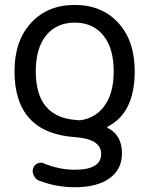

<svg xmlns="http://www.w3.org/2000/svg" viewBox="-20 -578 610 794"><path d="M300.8 -81.1Q308.6 -80.1 314.5 -81.1Q377 -90.8 412.1 -140.6Q450.2 -192.4 450.2 -283.2Q450.2 -378.9 407.2 -431.6Q364.3 -484.4 289.1 -484.4Q213.9 -484.4 170.9 -431.6Q127.9 -378.9 127.9 -283.2Q127.9 -94.7 293 -82Q295.9 -82 300.8 -81.1ZM537.1 -283.2Q537.1 -111.3 425.8 -54.7Q423.8 -53.7 423.8 -51.8Q423.8 -49.8 425.8 -48.8Q484.4 -19.5 484.4 56.6Q484.4 122.1 433.1 159.2Q381.8 196.3 289.1 196.3Q211.9 196.3 141.6 168.9Q127 164.1 120.1 148.4Q115.2 139.6 115.2 129.9Q115.2 124 117.2 118.2Q121.1 104.5 134.3 98.1Q147.5 91.8 161.1 97.7Q225.6 124 289.1 124Q398.4 124 398.4 58.6Q398.4 -2.9 292 -10.7Q40 -27.3 40 -283.2Q40 -409.2 108.4 -483.4Q176.8 -557.6 289.1 -557.6Q401.4 -557.6 469.2 -483.4Q537.1 -409.2 537.1 -283.2Z"/></svg>

Font: Gen Jyuu Gothic P Regular
Style: Regular
Weight: 400
Designer: [Source Han Sans]
Ryoko NISHIZUKA  (kana & ideographs); Paul D. Hunt (Latin, Greek & Cyrillic); Wenlong ZHANG  (bopomofo
Version: Version 1.002.20150607